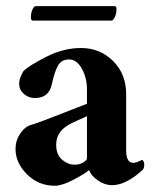

<svg xmlns="http://www.w3.org/2000/svg" viewBox="-20 -594 501 622"><path d="M80.1 -538.1Q80.1 -548.8 83 -557.6Q85.9 -566.4 89.4 -570.3Q92.8 -574.2 94.7 -574.2H351.6Q357.4 -574.2 357.4 -564.5Q357.4 -552.7 354 -543.5Q350.6 -534.2 346.7 -531.2L343.8 -527.3H85.9Q85.9 -527.3 82 -529.3Q80.1 -532.2 80.1 -538.1ZM221.7 -60.5Q238.3 -60.5 250 -67.9Q261.7 -75.2 261.7 -81.1V-217.8Q258.8 -215.8 233.9 -205.1Q209 -194.3 197.3 -186.5Q160.2 -163.1 162.1 -121.1Q163.1 -91.8 181.6 -76.2Q200.2 -60.5 221.7 -60.5ZM242.2 -438.5Q303.7 -438.5 346.2 -396.5Q388.7 -354.5 388.7 -289.1V-106.4Q388.7 -66.4 412.1 -66.4Q420.9 -66.4 440.4 -76.2Q447.3 -72.3 447.3 -59.6Q447.3 -51.8 443.4 -44.9Q388.7 5.9 342.8 5.9Q319.3 5.9 297.4 -9.3Q275.4 -24.4 268.6 -43Q256.8 -32.2 218.8 -12.2Q180.7 7.8 158.2 7.8Q104.5 7.8 67.4 -29.3Q30.3 -66.4 30.3 -111.3Q30.3 -138.7 45.4 -161.1Q60.5 -183.6 81.1 -189.5Q97.7 -194.3 130.9 -207Q164.1 -219.7 204.1 -235.4Q244.1 -251 261.7 -257.8V-278.3V-303.7Q261.7 -341.8 245.1 -371.6Q228.5 -401.4 204.1 -401.4Q178.7 -401.4 167.5 -380.9Q156.2 -360.4 147.5 -319.3Q137.7 -276.4 92.8 -276.4Q72.3 -276.4 57.1 -290Q42 -303.7 42 -323.2Q42 -339.8 55.7 -363.3Q74.2 -381.8 130.4 -410.2Q186.5 -438.5 242.2 -438.5Z"/></svg>

Font: Crimson
Style: Bold
Weight: 700
Version: Version 0.8 ; ttfautohint (v1.00) -l 8 -r 50 -G 200 -x 14 -D